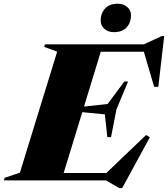

<svg xmlns="http://www.w3.org/2000/svg" viewBox="-76 -948 882 1009"><path d="M550.5 40.5 481 0H-55.5L-52 -13.5L28.5 -40.5L224.5 -676.5L156.5 -701.5L160 -715H680.5L774 -758.5H787L756 -492H734L680 -676H453.5L365.5 -388L489.5 -401.5L577.5 -519.5H597L536 -373L507.5 -227.5H488L475 -347L356.5 -358.5L258.5 -39H483L691.5 -238.5L711.5 -226.5L566 40.5ZM522.5 -779Q492.5 -779 472.8 -796.2Q453 -813.5 453 -840.5Q453 -877.5 476 -903Q499 -928.5 543 -928.5Q573 -928.5 592.8 -911.2Q612.5 -894 612.5 -867Q612.5 -830 589.8 -804.5Q567 -779 522.5 -779Z"/></svg>

Font: Newsreader 72pt ExtraBold
Style: Italic
Weight: 800
Italic angle: -17°
Designer: Hugues Gentile
Foundry: Production Type
Version: Version 1.003; ttfautohint (v1.8.3)